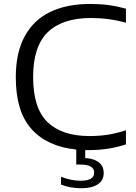

<svg xmlns="http://www.w3.org/2000/svg" viewBox="-20 -770 704 997"><path d="M152 -370.5Q152 -207.5 227.2 -135.5Q302.5 -63.5 445 -63.5Q495 -63.5 539.8 -70.5Q584.5 -77.5 634 -93.5V-20.5Q546 9.5 440.5 9.5H422.5V50.5Q468.5 53.5 493.5 73.2Q518.5 93 518.5 128.5Q518.5 167 487.8 187.2Q457 207.5 401 207.5Q373.5 207.5 346.2 202.5Q319 197.5 297 188.5V148Q349.5 168.5 398.5 168.5Q433.5 168.5 451.2 158.2Q469 148 469 126.5Q469 105 451 94.8Q433 84.5 398 84.5H376V6.5Q226 -8.5 144 -99.5Q62 -190.5 62 -368.5Q62 -496 108 -581Q154 -666 240.2 -707.8Q326.5 -749.5 448.5 -749.5Q499.5 -749.5 544 -743.5Q588.5 -737.5 634 -725V-652Q546.5 -676.5 452.5 -676.5Q304 -676.5 228 -602.8Q152 -529 152 -370.5Z"/></svg>

Font: Encode Sans Expanded
Style: Regular
Weight: 400
Width: 7
Designer: Multiple Designers
Foundry: Impallari Type
Version: Version 2.000